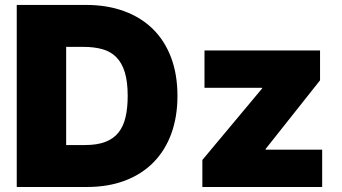

<svg xmlns="http://www.w3.org/2000/svg" viewBox="-20 -747 1365 767"><path d="M46.9 0V-727.3H323.9Q407 -727.3 474.4 -702.9Q541.9 -678.6 589.7 -632.1Q637.4 -585.6 663.2 -517.9Q688.9 -450.3 688.9 -363.6Q688.9 -280.9 664.6 -213.8Q640.3 -146.7 593.8 -99.1Q547.2 -51.5 479.9 -25.7Q412.6 0 326.7 0ZM1027 -393.5V-396.3H796.9V-545.5H1258.5V-426.1L1041.2 -152V-149.1H1267V0H788.4V-108ZM244.3 -167.6H319.6Q368.3 -167.6 400.9 -180.2Q433.6 -192.8 453.3 -217.5Q473 -242.2 481.5 -278.9Q490.1 -315.7 490.1 -363.6Q490.1 -420.8 478.5 -458.5Q467 -496.1 444.6 -518.6Q422.2 -541.2 389.4 -550.4Q356.5 -559.7 313.9 -559.7H244.3Z"/></svg>

Font: Inter P Black
Style: Regular
Weight: 900
Designer: Rasmus Andersson
Foundry: rsms
Version: Version 3.018;git-588b23468